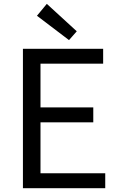

<svg xmlns="http://www.w3.org/2000/svg" viewBox="-20 -990 629 1010"><path d="M100.6 0V-733.4H522.6V-655.2H193V-425.1H470.7V-346.4H193V-78.6H533.6V0ZM343 -779 174.4 -907.1 226.3 -969.7 383.8 -825.4Z"/></svg>

Font: Noto Sans TC Thin
Style: Regular
Weight: 100
Designer: Ryoko NISHIZUKA 西塚涼子 (kana, bopomofo & ideographs); Paul D. Hunt (Latin, Greek & Cyrillic); Sandoll Communications 산돌커뮤니
Foundry: Adobe
Version: Version 2.004-H2;hotconv 1.0.118;makeotfexe 2.5.65603